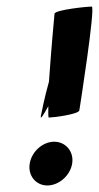

<svg xmlns="http://www.w3.org/2000/svg" viewBox="-20 -558 303 588"><path d="M71 -57C65 -20 90 10 125 10C160 10 195 -20 201 -57C207 -94 181 -124 146 -124C111 -124 77 -94 71 -57ZM147 -516C146 -508 136 -397 130 -308C116 -259 107 -212 105 -202C103 -190 114 -207 128 -233C128 -211 127 -198 130 -198C143 -198 221 -208 223 -220C225 -233 273 -538 261 -538C248 -538 149 -528 147 -516Z"/></svg>

Font: Ampere
Style: UltExtIta
Weight: 400
Version: Version 1